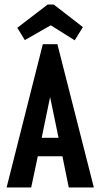

<svg xmlns="http://www.w3.org/2000/svg" viewBox="-20 -823 440 843"><path d="M282 0 254 -137H146L117 0H9L168 -629H232L392 0ZM200 -397 163 -218H237ZM89 -647 56 -701 189 -803H216L344 -704L308 -646L203 -712Z"/></svg>

Font: Inconsolata Condensed ExtraBold
Style: Regular
Weight: 800
Width: 3
Monospace: yes
Designer: Raph Levien, Cyreal, Brenton Simpson
Foundry: Raph Levien, Cyreal, Google
Version: Version 3.001; ttfautohint (v1.8.2.53-6de2)